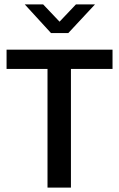

<svg xmlns="http://www.w3.org/2000/svg" viewBox="-20 -857 543 877"><path d="M494 -630V-542H304V0H197V-542H10V-630ZM292 -706H213L93 -837H177L252 -758L327 -837H414Z"/></svg>

Font: Mukta Malar Medium
Style: Regular
Weight: 500
Designer: Aadarsh Rajan, Girish Dalvi, Yashodeep Gholap
Foundry: Ek Type
Version: Version 2.538;PS 1.000;hotconv 16.6.51;makeotf.lib2.5.65220;